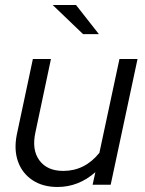

<svg xmlns="http://www.w3.org/2000/svg" viewBox="-20 -736 578 765"><path d="M209 9Q150 9 109 -18.5Q68 -46 51.5 -93Q35 -140 47 -200L111 -501H183L121 -208Q106 -139 137 -97Q168 -55 232 -55Q318 -55 376 -127L456 -501H528L421 0H349L360 -50Q293 9 209 9ZM311 -600 190 -716H283L374 -600Z"/></svg>

Font: Red Hat Display VF
Style: Italic
Weight: 300
Italic angle: -12°
Designer: Pentagram, MCKL
Foundry: Pentagram, MCKL
Version: Version 1.010